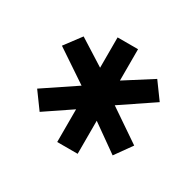

<svg xmlns="http://www.w3.org/2000/svg" viewBox="-82 -875 497 488"><g transform="rotate(30 167.0 -631.5)"><path d="M136 -478V-574L59 -522L24 -570L118 -633L24 -696L60 -744L136 -696V-785H196V-693L276 -744L311 -696L216 -632L310 -568L275 -519L196 -575V-478Z"/></g></svg>

Font: Stick No Bills ExtraLight SemiBold
Style: Regular
Weight: 600
Version: Version 2.000